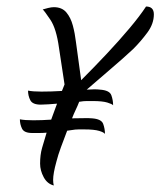

<svg xmlns="http://www.w3.org/2000/svg" viewBox="-20 -568 492 589"><path d="M145 1Q125 -4 114 -24.5Q103 -45 103 -66Q103 -93 109 -114Q115 -135 123 -161Q111 -160 100 -160Q89 -160 79 -160Q54 -160 47.5 -173.5Q41 -187 41 -202Q56 -199 82 -199Q95 -199 109 -199.5Q123 -200 137 -201L155 -250Q142 -249 128.5 -248Q115 -247 105 -247Q80 -247 73 -260.5Q66 -274 66 -290Q81 -287 107 -287Q121 -287 137.5 -287.5Q154 -288 170 -289L178 -309L161 -421Q153 -480 134.5 -507.5Q116 -535 111 -539Q117 -541 127.5 -543.5Q138 -546 145 -546Q170 -546 183.5 -530Q197 -514 203.5 -489.5Q210 -465 213 -439L229 -322Q269 -362 307.5 -403Q346 -444 377.5 -481.5Q409 -519 428 -548Q452 -548 452 -524Q452 -495 432 -468Q412 -441 389 -418Q358 -389 318 -355Q278 -321 246 -293Q272 -295 287 -293Q316 -291 321.5 -276Q327 -261 327 -245Q324 -249 309 -253.5Q294 -258 265 -258Q256 -258 246 -258Q236 -258 225 -256H223Q218 -243 212 -230.5Q206 -218 201 -205Q220 -205 236 -205.5Q252 -206 262 -205Q291 -203 296.5 -188Q302 -173 302 -157Q299 -162 284 -166.5Q269 -171 239 -171Q231 -171 221 -171Q211 -171 200 -169L186 -167Q176 -141 167 -116.5Q158 -92 153 -72Q143 -36 143 -16Q143 -11 143.5 -7Q144 -3 145 1Z"/></svg>

Font: The Nautigal
Style: Regular
Weight: 400
Designer: Robert E. Leuschke
Foundry: Robert E. Leuschke
Version: Version 1.100; ttfautohint (v1.8.3)